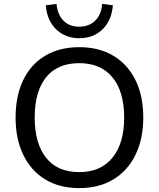

<svg xmlns="http://www.w3.org/2000/svg" viewBox="-20 -956 816 985"><path d="M60 -353Q60 -464 99 -545Q138 -626 211.5 -670Q285 -714 387 -714Q488 -714 561.5 -670Q635 -626 675 -545Q715 -464 715 -354Q715 -243 675 -161.5Q635 -80 561.5 -35.5Q488 9 387 9Q285 9 212 -35.5Q139 -80 99.5 -161.5Q60 -243 60 -353ZM158 -353Q158 -221 216 -147Q274 -73 387 -73Q496 -73 556.5 -146.5Q617 -220 617 -353Q617 -486 557 -559Q497 -632 387 -632Q274 -632 216 -559Q158 -486 158 -353ZM387 -760Q315 -760 268 -805.5Q221 -851 215 -929L270 -936Q275 -881 305.5 -850Q336 -819 386 -819Q437 -819 468.5 -850Q500 -881 504 -936L559 -929Q553 -851 506 -805.5Q459 -760 387 -760Z"/></svg>

Font: Mulish ExtraLight Medium
Style: Regular
Weight: 500
Version: Version 3.603